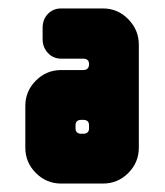

<svg xmlns="http://www.w3.org/2000/svg" viewBox="-20 -696 390 455"><path d="M309 -346Q309 -311 284 -286Q259 -261 224 -261H125Q90 -261 65 -286Q40 -311 40 -346V-445Q40 -480 65 -505Q90 -530 125 -530H177Q191 -530 191 -544Q191 -557 177 -557H125Q106 -557 93.5 -570.5Q81 -584 81 -603V-630Q81 -650 93.5 -663Q106 -676 125 -676H224Q259 -676 284 -650.5Q309 -625 309 -590ZM191 -392V-399Q191 -412 177 -412H173Q159 -412 159 -399V-392Q159 -379 173 -379H177Q191 -379 191 -392Z"/></svg>

Font: Monomaniac One
Style: Regular
Weight: 400
Version: Version 1.000; ttfautohint (v1.8.3)